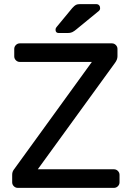

<svg xmlns="http://www.w3.org/2000/svg" viewBox="-20 -910 638 930"><path d="M559 -63V-27Q559 -16 551 -8Q543 0 532 0H66Q55 0 47 -8Q39 -16 39 -27V-63Q39 -77 46 -87Q53 -97 54 -98L425 -610H76Q65 -610 57 -618Q49 -626 49 -637V-673Q49 -684 57 -692Q65 -700 76 -700H522Q533 -700 541 -692Q549 -684 549 -673V-637Q549 -621 536 -604L163 -90H532Q543 -90 551 -82Q559 -74 559 -63ZM367 -890H446Q455 -890 460 -884.5Q465 -879 465 -870Q465 -863 460 -858L349 -767Q338 -758 329.5 -754Q321 -750 307 -750H265Q249 -750 249 -766Q249 -774 254 -779L330 -871Q341 -883 348 -886.5Q355 -890 367 -890Z"/></svg>

Font: Rubik
Style: Regular
Weight: 400
Designer: Hubert & Fischer
Foundry: Hubert & Fischer
Version: Version 1.100